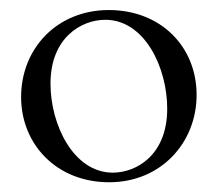

<svg xmlns="http://www.w3.org/2000/svg" viewBox="-20 -757 444 392"><path d="M202.8 -384.9C308.9 -384.9 381.4 -465.9 381.4 -563.2C381.4 -661.9 308.2 -736.5 202.1 -736.5C96.2 -736.5 23.1 -657.7 23.1 -558.9C23.1 -462.4 95.5 -384.9 202.8 -384.9ZM83.1 -586.3C83.1 -680 146 -716.6 195 -716.6C275.2 -716.6 321.4 -619.3 321.4 -535.2C321.4 -439.6 257.8 -404.5 210.2 -404.5C130.7 -404.5 83.1 -501.4 83.1 -586.3Z"/></svg>

Font: Margiela Serif
Style: Regular
Weight: 400
Designer: Andreas Faust, Stefan Endress
Version: Version 1.002;FEAKit 1.0